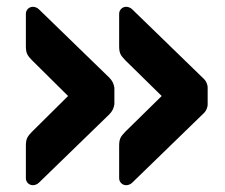

<svg xmlns="http://www.w3.org/2000/svg" viewBox="-20 -611 661 564"><path d="M351 -67Q342 -67 336 -73Q330 -79 330 -88V-183Q330 -198 334 -206Q338 -214 348 -224L455 -329L348 -434Q338 -444 334 -452Q330 -460 330 -475V-570Q330 -579 336 -585Q342 -591 351 -591Q354 -591 359 -589.5Q364 -588 369 -583L575 -383Q583 -376 586.5 -368.5Q590 -361 590 -353V-305Q590 -297 586.5 -289.5Q583 -282 575 -275L369 -75Q364 -70 359 -68.5Q354 -67 351 -67ZM77 -67Q68 -67 62 -73Q56 -79 56 -88V-183Q56 -198 60 -206Q64 -214 74 -224L180 -329L74 -434Q64 -444 60 -452Q56 -460 56 -475V-570Q56 -579 62 -585Q68 -591 77 -591Q80 -591 85 -589.5Q90 -588 95 -583L301 -383Q308 -376 311.5 -368.5Q315 -361 316 -353V-305Q315 -297 311.5 -289.5Q308 -282 301 -275L95 -75Q90 -70 85 -68.5Q80 -67 77 -67Z"/></svg>

Font: DVN-Rubik
Style: Bold
Weight: 700
Designer: Hubert and Fischer
Foundry: Hubert & Fischer
Version: Version 2.102